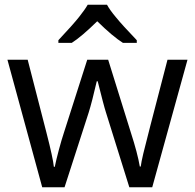

<svg xmlns="http://www.w3.org/2000/svg" viewBox="-20 -786 818 806"><path d="M225.1 -606V-617.2C266.6 -661.6 295.4 -693.8 312 -714.8C328.6 -735.8 340.8 -752.9 348.1 -766.1H429.2C436.5 -752.4 448.7 -734.9 466.8 -713.4C484.4 -691.4 513.7 -659.7 554.2 -617.2V-606H496.1C467.3 -624 431.6 -654.3 388.2 -696.8C343.8 -653.3 308.1 -623 281.2 -606ZM767.1 -535.2 619.1 0H522.9L424.8 -314C418.5 -333 407.2 -377 390.1 -444.8H386.2C373 -387.7 361.8 -343.8 352.1 -313L251 0H157.2L11.2 -535.2H96.2L175.3 -228C193.4 -157.7 203.6 -110.4 206.1 -85.9H210C217.3 -123 236.3 -193.4 248 -228L346.2 -535.2H434.1L529.8 -228C547.9 -171.9 560.5 -125 566.9 -86.9H570.8C572.3 -98.6 575.7 -116.7 581.5 -141.1C586.9 -165.5 621.1 -296.9 683.1 -535.2Z"/></svg>

Font: OpenSansEmoji
Style: Regular
Weight: 400
Foundry: MorbZ
Version: Version 1.000;PS 001.000;hotconv 1.0.70;makeotf.lib2.5.58329